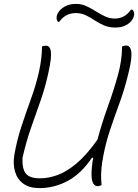

<svg xmlns="http://www.w3.org/2000/svg" viewBox="-20 -943 707 983"><path d="M182 20Q130 20 99 -3Q68 -26 57 -64.5Q46 -103 53 -147Q66 -224 90 -296.5Q114 -369 139 -438Q164 -507 179 -573Q188 -614 191.5 -646Q195 -678 195 -705Q204 -709 216 -709Q236 -709 240.5 -679.5Q245 -650 228 -572Q212 -497 188 -428.5Q164 -360 139 -289Q114 -218 95 -134Q93 -78 112.5 -54Q132 -30 186 -30Q227 -30 273.5 -46.5Q320 -63 371.5 -106Q423 -149 479 -228Q501 -311 531 -394Q561 -477 583 -555.5Q605 -634 605 -705Q615 -710 626 -710Q647 -710 652 -679.5Q657 -649 640 -578Q619 -489 591.5 -414.5Q564 -340 540 -267Q516 -194 503 -111Q494 -51 500 4Q491 10 480 10Q461 10 453 -14Q445 -38 451 -93Q453 -113 457 -134L451 -136Q397 -55 328 -17.5Q259 20 182 20ZM568 -848Q592 -848 612.5 -858.5Q633 -869 651 -894H657Q668 -884 667 -869Q665 -850 651 -834Q622 -802 570 -802Q538 -802 512.5 -813Q487 -824 464.5 -839Q442 -854 419 -865Q396 -876 368 -876Q315 -876 283 -831H277Q273 -836 271 -842Q269 -848 270 -856Q271 -871 284 -887Q296 -902 317.5 -912.5Q339 -923 370 -923Q398 -923 422.5 -911.5Q447 -900 470 -885.5Q493 -871 517 -859.5Q541 -848 568 -848Z"/></svg>

Font: Recursive Sn Csl St Lt
Style: Italic
Weight: 300
Italic angle: -15°
Version: Version 1.079;hotconv 1.0.112;makeotfexe 2.5.65598; ttfautoh